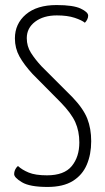

<svg xmlns="http://www.w3.org/2000/svg" viewBox="-20 -730 414 760"><path d="M168 10Q98 10 67 -8.5Q36 -27 36 -41Q36 -49 39.5 -57.5Q43 -66 51 -73Q67 -58 93.5 -47Q120 -36 166 -36Q234 -36 264 -72.5Q294 -109 294 -166Q294 -211 278 -246.5Q262 -282 220 -325L109 -437Q75 -474 57 -506.5Q39 -539 39 -578Q39 -636 82.5 -673Q126 -710 204 -710Q270 -710 299.5 -696Q329 -682 329 -668Q329 -661 325.5 -653.5Q322 -646 316 -640Q304 -650 275.5 -659.5Q247 -669 205 -669Q152 -669 119 -644Q86 -619 86 -579Q86 -547 102.5 -521Q119 -495 144 -468L267 -345Q310 -300 325.5 -260.5Q341 -221 341 -171Q341 -119 323.5 -78Q306 -37 268 -13.5Q230 10 168 10Z"/></svg>

Font: Yanone Kaffeesatz Light
Style: Regular
Weight: 300
Designer: Yanone (Cyrillic: Daniel Pouzeot, Huerta Tipografica, and Cyreal)
Foundry: Yanone
Version: Version 2.003